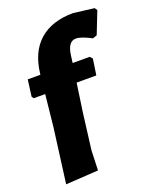

<svg xmlns="http://www.w3.org/2000/svg" viewBox="-149 -787 791 981"><g transform="rotate(-20 246.0 -297.0)"><path d="M374 -463 386 -449 373 -362H266L244 -210L219 -12L215 97L38 108L77 -190L95 -362H33L25 -373L37 -463H106V-466Q119 -583 187 -642.5Q255 -702 370 -702L483 -688L492 -674L445 -554L422 -546Q367 -575 339 -575Q297 -575 287 -508L281 -463Z"/></g></svg>

Font: Alegreya Sans SC Black
Style: Italic
Weight: 900
Italic angle: -7°
Designer: Juan Pablo del Peral
Foundry: Huerta Tipografica
Version: Version 2.007